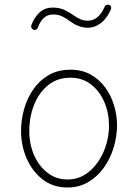

<svg xmlns="http://www.w3.org/2000/svg" viewBox="-20 -812 606 842"><path d="M289.1 -506.3Q339.4 -506.3 377.4 -485.1Q415.5 -463.9 441.4 -428.5Q467.3 -393.1 480.2 -349.9Q493.2 -306.6 493.2 -262.7Q493.2 -213.9 478.5 -165.3Q463.9 -116.7 435.8 -77.1Q407.7 -37.6 367.4 -13.7Q327.1 10.3 275.9 10.3Q212.9 10.3 167.2 -25.1Q121.6 -60.5 96.9 -117.2Q72.3 -173.8 72.3 -237.3Q72.3 -286.6 85.9 -334.5Q99.6 -382.3 126.7 -421.1Q153.8 -460 194.3 -483.2Q234.9 -506.3 289.1 -506.3ZM289.1 -471.2Q231 -471.2 190.7 -438.2Q150.4 -405.3 129.4 -352.1Q108.4 -298.8 108.4 -237.3Q108.4 -179.7 129.6 -131.3Q150.9 -83 188.7 -54Q226.6 -24.9 275.9 -24.9Q329.6 -24.9 370.6 -59.1Q411.6 -93.3 434.8 -147.7Q458 -202.1 458 -262.7Q458 -316.4 437.7 -364Q417.5 -411.6 379.6 -441.4Q341.8 -471.2 289.1 -471.2ZM127.4 -681.2Q121.6 -683.6 118.4 -689.2Q115.2 -694.8 117.2 -700.2Q128.4 -732.9 151.9 -755.9Q175.3 -778.8 211.9 -778.8Q240.7 -778.8 263.2 -768.1Q285.6 -757.3 304.7 -743.7Q335 -721.2 364.3 -721.2Q413.1 -721.2 439 -782.7Q441.4 -788.6 447.3 -790.8Q453.1 -793 458.5 -790.5Q464.4 -788.6 466.6 -782.5Q468.8 -776.4 466.3 -771Q449.7 -731.9 422.9 -711.2Q396 -690.4 364.3 -690.4Q325.2 -690.4 286.6 -719.2Q270 -731.9 252.7 -740.2Q235.4 -748.5 212.9 -748.5Q187.5 -748.5 171.1 -732.2Q154.8 -715.8 146.5 -691.4Q144.5 -685.5 138.9 -682.4Q133.3 -679.2 127.4 -681.2Z"/></svg>

Font: Mikhak-DS1-FD ExtraLight
Style: Regular
Weight: 200
Designer: Amin Abedi
Version: Version 3.2